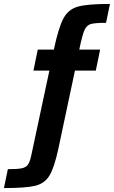

<svg xmlns="http://www.w3.org/2000/svg" viewBox="-122 -762 579 976"><path d="M281 -510H387L365 -403H259L174 -3Q153 93 128.5 132Q104 171 56.5 182.5Q9 194 -102 194L-82 98Q-33 98 -11.5 93.5Q10 89 20 75Q30 61 37 28L129 -403H48L70 -510H152V-511Q176 -624 201 -669.5Q226 -715 274.5 -728.5Q323 -742 437 -742L417 -646Q359 -646 338.5 -639.5Q318 -633 307 -608Q296 -583 281 -510Z"/></svg>

Font: Saira Semi Condensed SemiBold
Style: Regular
Weight: 600
Width: 4
Designer: Hector Gatti with collaboration of the Omnibus-Type team
Foundry: Omnibus-Type
Version: Version 1.001; ttfautohint (v1.8)